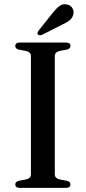

<svg xmlns="http://www.w3.org/2000/svg" viewBox="-20 -905 413 925"><path d="M244 -65.5Q244 -55.5 250.2 -49.2Q256.5 -43 267.5 -40.5L302.5 -34Q319.5 -29.5 319.5 -16Q319.5 -9 314.5 -4.5Q309.5 0 298 0H75Q64 0 58.8 -4.5Q53.5 -9 53.5 -16Q53.5 -29.5 70.5 -34L105 -40.5Q117 -43 123 -49.2Q129 -55.5 129 -65.5V-634.5Q129 -644.5 123 -650.8Q117 -657 105 -659.5L70.5 -666Q53.5 -670.5 53.5 -684Q53.5 -691.5 58.8 -695.8Q64 -700 75 -700H298Q309.5 -700 314.5 -695.8Q319.5 -691.5 319.5 -684Q319.5 -670.5 302.5 -666L267.5 -659.5Q256.5 -657 250.2 -650.8Q244 -644.5 244 -634.5ZM232.5 -841Q250 -863.5 266 -875.8Q282 -888 302.5 -883.5Q320.5 -880 328.8 -865.8Q337 -851.5 333.5 -837.5Q330 -819 315.8 -807.5Q301.5 -796 279 -786L182 -737Q177 -735 171.5 -735.2Q166 -735.5 162.5 -739Q159 -743 160.8 -747.8Q162.5 -752.5 165.5 -757Z"/></svg>

Font: Fraunces 36pt
Style: Regular
Weight: 400
Version: Version 1.000;[b76b70a41]